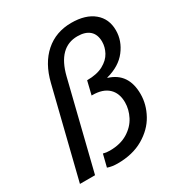

<svg xmlns="http://www.w3.org/2000/svg" viewBox="-173 -844 906 969"><g transform="rotate(-30 280.0 -360.0)"><path d="M560 -581Q560 -520 520 -468Q480 -416 403 -396V-394Q507 -362 507 -240Q507 -180 476 -123.5Q445 -67 382.5 -30.5Q320 6 232 6Q199 6 174 -3L192 -75Q209 -70 230 -70Q292 -70 334.5 -96Q377 -122 397.5 -162Q418 -202 418 -243Q418 -297 386 -327Q354 -357 294 -357H289L308 -435Q366 -435 402.5 -455Q439 -475 455 -505Q471 -535 471 -566Q471 -608 446.5 -630Q422 -652 376 -652Q265 -652 228 -504L103 0H15L143 -515Q168 -616 230.5 -671Q293 -726 383 -726Q466 -726 513 -687Q560 -648 560 -581Z"/></g></svg>

Font: CST
Style: Italic
Weight: 400
Italic angle: -14°
Version: Version 1.00